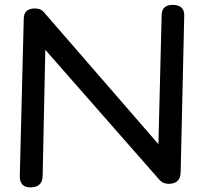

<svg xmlns="http://www.w3.org/2000/svg" viewBox="-20 -769 837 809"><path d="M647.5 -161.6 661.1 -706.1Q662.1 -747.6 706.5 -748.5Q757.3 -748.5 756.3 -703.1L741.2 -43.5Q740.2 7.3 687.5 5.4Q665.5 4.4 651.9 -11.2L170.9 -559.1L159.7 -28.3Q158.7 21.5 106.4 20.5Q62 19.5 63.5 -29.3L80.1 -690.9Q81.1 -732.4 125 -733.4Q150.9 -733.9 163.6 -719.2Z"/></svg>

Font: Comic Relief
Style: Regular
Weight: 400
Designer: Jeff Davis
Foundry: Loudifier
Version: Version 1.0